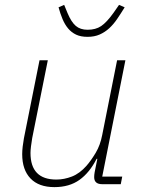

<svg xmlns="http://www.w3.org/2000/svg" viewBox="-20 -755 591 787"><path d="M176 -508 112 -189Q109 -172 107 -155Q105 -138 105 -128Q105 -19 211 -19Q243 -19 275 -31.5Q307 -44 335 -76Q354 -98 372.5 -129Q391 -160 399 -202L460 -508H494L399 -31H481L475 0H399Q366 0 366 -29Q366 -34 366.5 -38.5Q367 -43 368 -49L379 -104H376Q347 -47 305.5 -17.5Q264 12 203 12Q139 12 105 -23.5Q71 -59 71 -123Q71 -137 73 -154.5Q75 -172 78 -188L142 -508ZM339 -604Q311 -604 292 -613Q273 -622 259.5 -638Q246 -654 236.5 -676.5Q227 -699 220 -725L243 -735L257 -701Q272 -665 290.5 -649Q309 -633 339 -633Q372 -633 394.5 -648Q417 -663 445 -702L468 -735L491 -725Q475 -699 460 -677Q445 -655 427.5 -639Q410 -623 388.5 -613.5Q367 -604 339 -604Z"/></svg>

Font: IBM Plex Sans ExtLt
Style: Italic
Weight: 200
Italic angle: -11°
Designer: Mike Abbink, Paul van der Laan, Pieter van Rosmalen
Foundry: Bold Monday
Version: Version 3.005